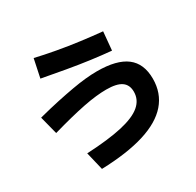

<svg xmlns="http://www.w3.org/2000/svg" viewBox="-171 -990 1223 1198"><g transform="rotate(-30 440.0 -391.0)"><path d="M203.3 -114.4Q361.1 -122.2 458.9 -144.4Q556.7 -166.7 602.2 -205.6Q647.8 -244.4 647.8 -302.2Q647.8 -352.2 613.3 -376.1Q578.9 -400 504.4 -400Q471.1 -400 430 -395.6Q388.9 -391.1 338.3 -381.1Q287.8 -371.1 228.3 -356.1Q168.9 -341.1 98.9 -321.1L65.6 -451.1Q146.7 -472.2 211.7 -486.1Q276.7 -500 330 -509.4Q383.3 -518.9 427.8 -523.3Q472.2 -527.8 511.1 -527.8Q653.3 -527.8 722.2 -475Q791.1 -422.2 791.1 -313.3Q791.1 -210 728.9 -138.3Q666.7 -66.7 542.8 -28.3Q418.9 10 234.4 15.6ZM657.8 -592.2Q594.4 -597.8 515 -608.3Q435.6 -618.9 350.6 -633.9Q265.6 -648.9 183.3 -664.4L211.1 -796.7Q276.7 -781.1 356.7 -766.7Q436.7 -752.2 517.8 -741.7Q598.9 -731.1 670 -724.4Z"/></g></svg>

Font: Paperlogy 7 Bold
Style: Regular
Weight: 700
Designer: redesigned by Lee Juim, glyphs from Gmarket Sans & Montserrat
Foundry: PT&
Version: Version 1.001